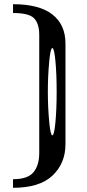

<svg xmlns="http://www.w3.org/2000/svg" viewBox="-20 -812 415 915"><path d="M214.8 -521.5Q208 -449.2 208 -375Q208 -300.8 214.8 -228.5Q220.7 -167 229.5 -167Q238.3 -167 244.1 -228.5Q250 -290 250 -375Q250 -460 244.1 -521.5Q238.3 -583 229.5 -583Q220.7 -583 214.8 -521.5ZM42 -792Q167 -792 229.5 -743.2Q292 -694.3 292 -604.5V-125Q292 -33.2 229.5 25.4Q168 83 42 83V42Q112.3 42 139.6 8.8Q167 -24.4 167 -83V-645.5Q167 -700.2 141.6 -725.6Q117.2 -750 42 -750Z"/></svg>

Font: okolaksMetalik
Style: bold
Weight: 700
Width: 7
Version: Version 0.6